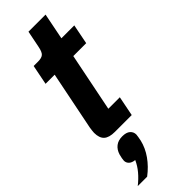

<svg xmlns="http://www.w3.org/2000/svg" viewBox="-310 -680 969 969"><g transform="rotate(-45 174.5 -195.5)"><path d="M234 0H114Q73 0 54.5 -17Q36 -34 36 -71Q36 -79 37.5 -88.5Q39 -98 40 -106L103 -419H38L59 -525H90Q116 -525 127.5 -535Q139 -545 145 -576L163 -666H285L257 -525H349L328 -419H236L173 -106H255ZM124 42Q153 42 167 54.5Q181 67 181 86Q181 90 179 101.5Q177 113 175 123Q165 166 137.5 205Q110 244 69 275H2Q31 252 52 227Q73 202 86 173Q65 171 54 160.5Q43 150 43 135Q43 130 45 118.5Q47 107 50 97Q58 71 76.5 56.5Q95 42 124 42Z"/></g></svg>

Font: IBM Plex Sans Condensed
Style: Bold Italic
Weight: 700
Width: 3
Italic angle: -11.31°
Designer: Mike Abbink, Paul van der Laan, Pieter van Rosmalen
Foundry: Bold Monday
Version: Version 3.201